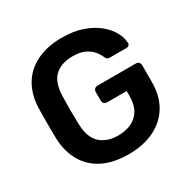

<svg xmlns="http://www.w3.org/2000/svg" viewBox="-160 -864 1021 1028"><g transform="rotate(-30 350.0 -350.0)"><path d="M350 10Q258 10 193.5 -22Q129 -54 93.5 -114.5Q58 -175 55 -259Q54 -302 54 -351.5Q54 -401 55 -445Q58 -528 93.5 -587Q129 -646 194.5 -678Q260 -710 350 -710Q423 -710 478 -690.5Q533 -671 569.5 -640.5Q606 -610 624.5 -575Q643 -540 644 -510Q645 -501 639 -495Q633 -489 623 -489H520Q510 -489 505 -493Q500 -497 496 -505Q488 -526 471 -546.5Q454 -567 425 -581Q396 -595 350 -595Q282 -595 241.5 -559Q201 -523 198 -440Q195 -353 198 -264Q201 -179 242.5 -142Q284 -105 352 -105Q397 -105 432.5 -121Q468 -137 488.5 -171Q509 -205 509 -258V-289H387Q377 -289 370 -296Q363 -303 363 -314V-367Q363 -378 370 -385Q377 -392 387 -392H626Q637 -392 643.5 -385Q650 -378 650 -367V-262Q650 -178 613.5 -117Q577 -56 509.5 -23Q442 10 350 10Z"/></g></svg>

Font: Rubik Light Medium
Style: Regular
Weight: 500
Version: Version 2.104